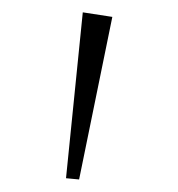

<svg xmlns="http://www.w3.org/2000/svg" viewBox="-20 -761 285 308"><path d="M112.8 -741.2 160.2 -733.9 106.9 -473.1 85.9 -475.1Z"/></svg>

Font: BioRhyme ExtraLight
Style: Regular
Weight: 275
Designer: Aoife Mooney
Foundry: Aoife Mooney Type
Version: Version 1.500;PS 001.500;hotconv 1.0.88;makeotf.lib2.5.64775